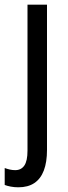

<svg xmlns="http://www.w3.org/2000/svg" viewBox="-46 -557 291 817"><path d="M32 240Q15 240 -0.5 237Q-16 234 -26 230V158Q-15 162 -4 164.5Q7 167 19 167Q44 167 57.5 147.5Q71 128 71 84V-537H154V81Q154 133 140.5 168.5Q127 204 100 222Q73 240 32 240Z"/></svg>

Font: Noto Sans Thai Condensed
Style: Regular
Weight: 400
Width: 3
Designer: Monotype Design Team
Foundry: Monotype Imaging Inc.
Version: Version 2.002